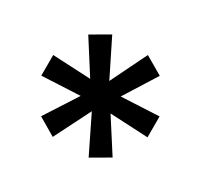

<svg xmlns="http://www.w3.org/2000/svg" viewBox="-90 -870 635 606"><g transform="rotate(30 227.0 -567.0)"><path d="M161.1 -379.9 96.7 -418 172.9 -536.1 33.2 -529.3V-604.5L171.9 -597.7L96.7 -715.8L162.1 -753.9L227.5 -622.1L292 -753.9L357.4 -715.8L283.2 -597.7L420.9 -604.5V-528.3L282.2 -535.2L357.4 -418L292 -379.9L227.5 -511.7Z"/></g></svg>

Font: Min Sans Medium
Style: Regular
Weight: 500
Designer: Jinseong-Kim, NotoSansCJK, Nunito
Foundry: Jinseong-Kim
Version: Version 1.400;Glyphs 3.1.2 (3151)